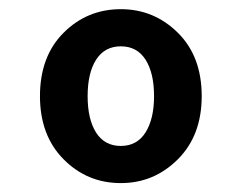

<svg xmlns="http://www.w3.org/2000/svg" viewBox="-20 -832 540 429"><path d="M250 -422.9Q174.8 -422.9 122.1 -476.1Q69.3 -529.3 69.3 -617.2Q69.3 -706.1 122.1 -758.8Q174.8 -811.5 250 -811.5Q324.2 -811.5 377.4 -758.8Q430.7 -706.1 430.7 -617.2Q430.7 -529.3 377.4 -476.1Q324.2 -422.9 250 -422.9ZM324.2 -617.2Q324.2 -668.9 305.2 -698.7Q286.1 -728.5 250 -728.5Q213.9 -728.5 194.8 -698.7Q175.8 -668.9 175.8 -617.2Q175.8 -565.4 194.8 -535.6Q213.9 -505.9 250 -505.9Q286.1 -505.9 305.2 -536.1Q324.2 -566.4 324.2 -617.2Z"/></svg>

Font: Gen Shin Gothic Monospace Bold
Style: Bold
Weight: 700
Designer: [Source Han Sans]
Ryoko NISHIZUKA  (kana & ideographs); Paul D. Hunt (Latin, Greek & Cyrillic); Wenlong ZHANG  (bopomofo
Version: Version 1.002.20150607